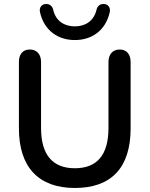

<svg xmlns="http://www.w3.org/2000/svg" viewBox="-20 -924 743 954"><path d="M352 10C534 10 629 -92 629 -286V-616C629 -653 610 -678 575 -678C539 -678 519 -653 519 -616V-288C519 -154 462 -88 352 -88C242 -88 184 -154 184 -288V-616C184 -653 164 -678 128 -678C92 -678 74 -653 74 -616V-286C74 -92 173 10 352 10ZM352 -725C436 -725 504 -772 525 -862C531 -886 517 -902 499 -904C475 -906 464 -892 460 -877C446 -816 400 -793 352 -793C304 -793 257 -816 244 -877C240 -892 229 -906 205 -904C187 -902 173 -886 179 -862C200 -772 268 -725 352 -725Z"/></svg>

Font: SN Pro Medium
Style: Regular
Weight: 500
Designer: Tobias Whetton
Foundry: Supernotes
Version: Version 1.003;Glyphs 3.3 (3324)